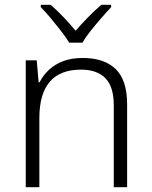

<svg xmlns="http://www.w3.org/2000/svg" viewBox="-20 -785 636 805"><path d="M326 -542Q417 -542 465 -495.5Q513 -449 513 -348V0H457V-344Q457 -421 422 -457Q387 -493 320 -493Q232 -493 188.5 -442Q145 -391 145 -290V0H88V-532H134L142 -440H146Q161 -470 186 -493Q211 -516 246 -529Q281 -542 326 -542ZM270 -606Q257 -628 236 -655Q215 -682 192.5 -709Q170 -736 151 -755V-765H192Q219 -742 246.5 -713Q274 -684 297 -656Q321 -684 349.5 -713Q378 -742 405 -765H446V-755Q428 -736 404.5 -709Q381 -682 359.5 -655Q338 -628 326 -606Z"/></svg>

Font: Noto Sans Georgian Light
Style: Regular
Weight: 300
Version: Version 2.002